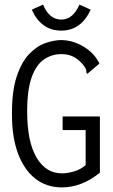

<svg xmlns="http://www.w3.org/2000/svg" viewBox="-20 -804 490 834"><path d="M249 10Q182 10 133.5 -28Q85 -66 58.5 -136.5Q32 -207 32 -304Q31 -406 52 -470Q73 -534 106.5 -569Q140 -604 177.5 -617Q215 -630 247 -630Q298 -629 344 -601Q390 -573 412 -528L367 -490L359 -483L355 -489Q356 -497 353 -504Q350 -511 340 -524Q320 -547 298 -558Q276 -569 246 -569Q206 -569 172 -546.5Q138 -524 118 -469.5Q98 -415 98 -319Q98 -189 138.5 -120Q179 -51 249 -51Q273 -51 302 -59.5Q331 -68 352 -87V-239H252V-298H414V-54Q335 10 249 10ZM325 -784 374 -762Q332 -671 246 -671Q159 -671 118 -762L167 -784Q194 -719 246 -719Q297 -719 325 -784Z"/></svg>

Font: Inconsolata SemiCondensed
Style: Regular
Weight: 400
Width: 4
Monospace: yes
Designer: Raph Levien, Cyreal, Brenton Simpson
Foundry: Raph Levien, Cyreal, Google
Version: Version 3.001; ttfautohint (v1.8.2.53-6de2)